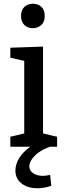

<svg xmlns="http://www.w3.org/2000/svg" viewBox="-20 -781 345 1022"><path d="M209 -61 200 -73 284 -53V0H35V-53L119 -73L109 -61V-464L118 -455L35 -474V-527L209 -533ZM154 -631Q127 -631 109.5 -648Q92 -665 92 -696Q92 -728 110 -744.5Q128 -761 155 -761Q183 -761 200.5 -744.5Q218 -728 218 -696Q218 -664 199.5 -647.5Q181 -631 154 -631ZM179 221Q127 221 94.5 195.5Q62 170 62 126Q62 94 81.5 61.5Q101 29 139.5 1Q178 -27 235 -46L246 0Q193 19 164.5 48.5Q136 78 136 104Q136 127 156.5 141Q177 155 208 155Q217 155 227 153.5Q237 152 247 150L253 208Q233 215 214.5 218Q196 221 179 221Z"/></svg>

Font: Bitter Thin Medium
Style: Regular
Weight: 500
Version: Version 3.021